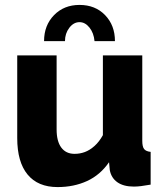

<svg xmlns="http://www.w3.org/2000/svg" viewBox="-20 -750 667 780"><path d="M50 -189V-525H210V-224Q210 -176 229 -150.5Q248 -125 283 -125Q305 -125 325 -132.5Q345 -140 364 -157Q383 -174 398 -201V-525H558V-178Q558 -154 565.5 -144.5Q573 -135 592 -133V0Q570 4 553.5 6Q537 8 524 8Q482 8 457 -9.5Q432 -27 426 -59L423 -91Q387 -39 333.5 -14.5Q280 10 214 10Q134 10 92 -41Q50 -92 50 -189ZM303 -660Q279 -660 261.5 -637Q244 -614 244 -583H159Q159 -647 199.5 -688.5Q240 -730 303 -730Q367 -730 407 -688.5Q447 -647 447 -583H364Q361 -616 343.5 -638Q326 -660 303 -660Z"/></svg>

Font: Raleway Thin ExtraBold
Style: Regular
Weight: 800
Version: Version 4.026